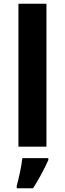

<svg xmlns="http://www.w3.org/2000/svg" viewBox="-20 -780 345 1021"><path d="M227 0V-760H78V0ZM237 71V61H99C94 104 80 169 69 208V221H156C190 168 217 115 237 71Z"/></svg>

Font: Noto Sans Gunjala Gondi
Style: Bold
Weight: 700
Designer: Ek Type
Foundry: Ek Type
Version: Version 1.004